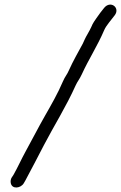

<svg xmlns="http://www.w3.org/2000/svg" viewBox="-20 -716 527 836"><path d="M83.5 81.9 90.6 69.6C117 21 144.6 -33.2 171 -83.7C215.8 -169.6 268.1 -251.9 309.5 -344.4C317.3 -361.7 326.2 -370.6 336.1 -392.3C365.9 -457.7 404.4 -516.2 433.7 -584.8C442.7 -605.8 462.3 -626.1 479.3 -649.2C504.8 -682.1 461.5 -715.7 433.6 -681.9C424.3 -670.6 409.3 -651.3 399.6 -636.6C394 -628 384.1 -615.7 377.8 -599.2L370.8 -585C364.8 -572.7 355.8 -559.5 349.4 -545.6L340.5 -526C321.5 -490.6 298.3 -450.9 279.7 -409.2C272.6 -391.9 263.1 -382.9 254.3 -362.2C231.7 -309.1 202.9 -259.2 174.7 -209.8C146.4 -160.2 119.4 -107 92.6 -58.6C71.8 -20.8 57.7 12 38.4 45.8L30.7 57.4C26.4 64 25.4 73.9 26.9 81.2C32.5 109.6 70.8 103.6 83.5 81.9Z"/></svg>

Font: CiSf OpenHand
Style: BdObl
Weight: 400
Foundry: Cannot Into Space Fonts
Version: Version 0.7892